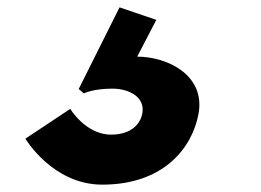

<svg xmlns="http://www.w3.org/2000/svg" viewBox="-20 -60 709 522"><path d="M405 -6 305 -40 194 182 208 194C208 194 232 181 286 181C328 181 375 202 367 248C362 276 338 306 282 306C213 306 171 236 171 236L49 317C49 317 123 442 258 442C424 442 503 343 520 248C538 144 435 94 353 94Z"/></svg>

Font: Hussar Dziwak
Style: Kur
Weight: 400
Version: Version 1.022